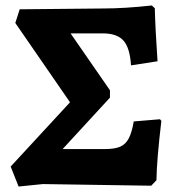

<svg xmlns="http://www.w3.org/2000/svg" viewBox="-20 -676 648 702"><path d="M19 -67 236 -302 36 -592 52 -642 356 -645Q436 -645 535 -656L546 -646Q548 -568 556 -452L459 -437Q455 -501 431.5 -527.5Q408 -554 355 -554H238L382 -346V-319L209 -131H364Q399 -131 419 -139.5Q439 -148 450.5 -169.5Q462 -191 469 -232L565 -240L570 -234Q553 -91 552 -17L533 3L137 -3L48 6Z"/></svg>

Font: Alegreya ExtraBold
Style: Regular
Weight: 800
Designer: Juan Pablo del Peral
Foundry: Huerta Tipografica
Version: Version 2.007; ttfautohint (v1.6)